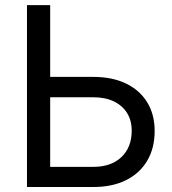

<svg xmlns="http://www.w3.org/2000/svg" viewBox="-20 -748 689 768"><path d="M155.8 -440.4H353.5Q428.7 -440.4 483.6 -414.1Q538.6 -387.7 568.6 -339.1Q598.6 -290.5 598.6 -224.1Q598.6 -155.3 568.8 -105Q539.1 -54.7 484.1 -27.3Q429.2 0 353.5 0H87.9V-727.5H180.7V-80.6H353.5Q424.3 -80.6 465.6 -119.6Q506.8 -158.7 506.8 -225.1Q506.8 -266.6 488 -296.4Q469.2 -326.2 435.1 -342.5Q400.9 -358.9 353.5 -358.9H155.8Z"/></svg>

Font: Adwaita Sans
Style: Regular
Weight: 400
Designer: Rasmus Andersson
Foundry: rsms
Version: Version 4.001;git-9221beed3